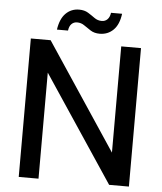

<svg xmlns="http://www.w3.org/2000/svg" viewBox="-58 -917 818 967"><g transform="rotate(5 351.0 -433.0)"><path d="M73 0V-700H173L530 -163V-700H630V0H530L173 -536V0ZM416 -754Q389 -754 370 -766Q351 -778 335 -789.5Q319 -801 298 -801Q282 -801 270.5 -790Q259 -779 256 -756H200Q208 -811 235.5 -838.5Q263 -866 303 -866Q330 -866 348.5 -854.5Q367 -843 383.5 -831Q400 -819 421 -819Q438 -819 449.5 -830.5Q461 -842 464 -864H520Q513 -809 485 -781.5Q457 -754 416 -754Z"/></g></svg>

Font: DM Sans 16pt Medium
Style: Regular
Weight: 500
Version: Version 4.004;gftools[0.9.30]